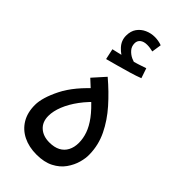

<svg xmlns="http://www.w3.org/2000/svg" viewBox="-235 -801 858 858"><g transform="rotate(45 193.5 -372.0)"><path d="M191 1Q143 1 106.5 -17Q70 -35 49.5 -69Q29 -103 29 -151Q29 -197 63 -265Q97 -333 179 -405L183 -352L118 -412L170 -470Q222 -426 264 -378.5Q306 -331 331.5 -278.5Q357 -226 358 -168Q359 -145 351 -116Q343 -87 324 -60Q305 -33 272 -16Q239 1 191 1ZM193 -78Q224 -78 245 -89Q266 -100 277 -121Q288 -142 288 -170Q288 -198 278 -226.5Q268 -255 245 -286Q222 -317 181 -354L226 -365Q188 -332 161 -295.5Q134 -259 120 -224Q106 -189 106 -159Q106 -121 130 -99.5Q154 -78 193 -78ZM109 -521 98 -572Q122 -577 137 -581Q152 -585 171 -590L166 -572Q142 -580 120 -603.5Q98 -627 98 -658Q98 -687 111.5 -706Q125 -725 147 -735Q169 -745 194 -745Q204 -745 216 -743Q228 -741 238 -737L231 -691Q222 -693 213 -694.5Q204 -696 194 -696Q173 -696 161 -686.5Q149 -677 149 -661Q149 -641 161.5 -627Q174 -613 190.5 -605.5Q207 -598 217 -598L179 -592Q204 -599 226 -606Q248 -613 265 -619L281 -572Q258 -563 227.5 -554Q197 -545 166 -536.5Q135 -528 109 -521Z"/></g></svg>

Font: Noto Sans Arabic SemiCondensed
Style: Regular
Weight: 400
Width: 4
Designer: Monotype Design Team, Nadine Chahine, Nizar Qandah and Khaled Hosny
Foundry: Monotype Imaging Inc.
Version: Version 2.012